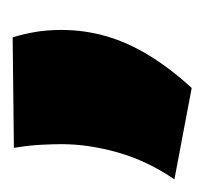

<svg xmlns="http://www.w3.org/2000/svg" viewBox="-44 -112 330 311"><g transform="rotate(-90 121.5 43.0)"><path d="M37 -100 216 -102Q221 -86 224.5 -66.5Q228 -47 228 -23Q228 14 218 49Q208 84 187 118.5Q166 153 134 188L-14 160Q16 116 29.5 68.5Q43 21 43 -23Q43 -36 42 -56Q41 -76 37 -100Z"/></g></svg>

Font: Georama ExtraCondensed Thin ExtraBold
Style: Regular
Weight: 800
Version: Version 1.001